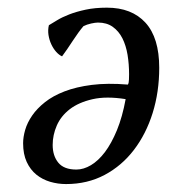

<svg xmlns="http://www.w3.org/2000/svg" viewBox="-20 -460 484 491"><path d="M230.5 -402.3Q224.1 -402.3 213.1 -399.9Q202.1 -397.5 193.4 -393.1Q187.5 -386.2 180.4 -376.5Q173.3 -366.7 166.3 -356Q159.2 -345.2 152.1 -334.7Q145 -324.2 138.7 -315.9Q130.9 -319.3 123.5 -327.6Q116.2 -335.9 111.1 -346.9Q106 -357.9 104 -370.6Q102.1 -383.3 105 -395.5Q113.3 -400.4 126 -408.2Q138.7 -416 157 -423.1Q175.3 -430.2 199.2 -435.3Q223.1 -440.4 253.4 -440.4Q316.9 -440.4 352.1 -401.9Q387.2 -363.3 387.2 -286.6Q387.2 -225.1 370.4 -171.1Q353.5 -117.2 322.5 -76.7Q291.5 -36.1 247.6 -12.7Q203.6 10.7 148.9 10.7Q127.9 10.7 108.2 4.9Q88.4 -1 73 -13.4Q57.6 -25.9 48.3 -45.9Q39.1 -65.9 39.1 -93.8Q39.1 -109.4 44.4 -127.9Q49.8 -146.5 62.3 -164.6Q74.7 -182.6 95 -198.7Q115.2 -214.8 145 -226.3Q174.8 -237.8 214.8 -242.9Q254.9 -248 307.1 -243.7Q309.6 -248 309.8 -256.8Q310.1 -265.6 310.1 -270Q310.1 -295.9 306.2 -319.8Q302.2 -343.8 293 -362.1Q283.7 -380.4 268.3 -391.4Q252.9 -402.3 230.5 -402.3ZM175.3 -26.4Q193.8 -26.4 212.6 -37.6Q231.4 -48.8 248.3 -71Q265.1 -93.3 279.1 -127.2Q293 -161.1 301.3 -206.5Q252 -214.4 216.6 -206.3Q181.2 -198.2 158.4 -180.7Q135.7 -163.1 125.2 -138.9Q114.7 -114.7 114.7 -89.4Q114.7 -61.5 129.2 -43.9Q143.6 -26.4 175.3 -26.4Z"/></svg>

Font: PT Astra Serif
Style: Italic
Weight: 400
Italic angle: -16°
Designer: A.Korolkova, I. Chaeva
Foundry: ParaType Ltd
Version: Version 1.001